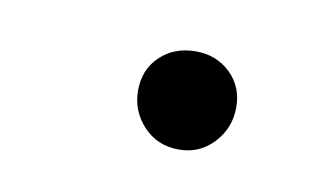

<svg xmlns="http://www.w3.org/2000/svg" viewBox="-30 -368 308 183"><g transform="rotate(10 124.5 -276.5)"><path d="M149 -229Q128 -229 114.5 -243.5Q101 -258 101 -278Q101 -298 114.5 -311Q128 -324 149 -324Q169 -324 182.5 -311Q196 -298 196 -278Q196 -258 182.5 -243.5Q169 -229 149 -229Z"/></g></svg>

Font: Edu VIC WA NT Beginner
Style: Regular
Weight: 400
Designer: Tina and Corey Anderson
Foundry: Google for Education
Version: Version 1.003